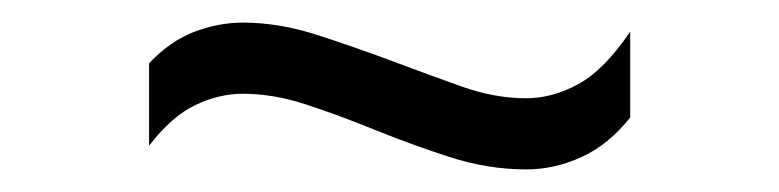

<svg xmlns="http://www.w3.org/2000/svg" viewBox="-20 -435 690 170"><path d="M446 -285Q412 -285 378 -296Q344 -307 312 -320Q280 -333 251 -342.5Q222 -352 195 -352Q174 -352 153 -342Q132 -332 112 -306V-379Q131 -399 152.5 -407Q174 -415 195 -415Q227 -415 261 -404Q295 -393 327 -381Q359 -369 388.5 -358.5Q418 -348 446 -348Q469 -348 492 -360.5Q515 -373 538 -407V-331Q519 -307 495 -296Q471 -285 446 -285Z"/></svg>

Font: REM Light
Style: Regular
Weight: 300
Designer: Octavio Pardo
Foundry: Ashler Design
Version: Version 1.005;gftools[0.9.28]